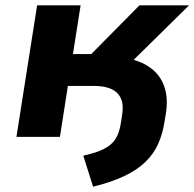

<svg xmlns="http://www.w3.org/2000/svg" viewBox="-20 -516 733 724"><path d="M331 188 294 71Q344 60 373 45Q402 30 416.5 6.5Q431 -17 436 -54L440 -79Q447 -119 436.5 -143.5Q426 -168 400.5 -180Q375 -192 335 -192H236L206 0H42L120 -496H284L255 -312H324L506 -496H693L435 -242L386 -304Q445 -303 489 -289Q533 -275 562 -248Q591 -221 602.5 -180Q614 -139 605 -85L600 -55Q593 -10 576 27.5Q559 65 528 95Q497 125 448.5 148Q400 171 331 188Z"/></svg>

Font: Nunito Sans 10pt SemiExpanded ExtraBold
Style: Italic
Weight: 800
Width: 6
Italic angle: -9°
Designer: Vernon Adams
Foundry: Vernon Adams
Version: Version 3.101;gftools[0.9.27]